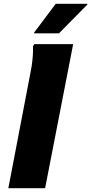

<svg xmlns="http://www.w3.org/2000/svg" viewBox="-20 -993 481 1013"><path d="M24 0 138 -595Q143 -618 147 -644Q151 -670 153 -697Q155 -724 154 -749L161 -760H366L218 0ZM160 -817V-821L274 -973H441V-969L291 -817Z"/></svg>

Font: Kufam ExtraBold
Style: Italic
Weight: 800
Italic angle: -11°
Designer: Artur Schmal
Foundry: Original Type
Version: Version 1.301; ttfautohint (v1.8.3)